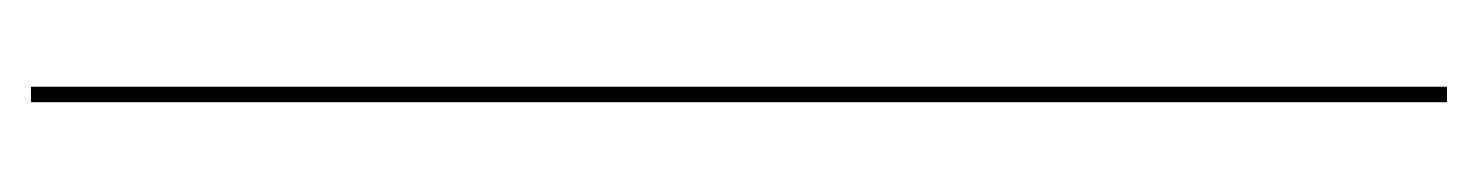

<svg xmlns="http://www.w3.org/2000/svg" viewBox="-435 -355 954 124"><g transform="rotate(-90 42.0 -293.0)"><path d="M38 164.5V-750H48V164.5Z"/></g></svg>

Font: Imbue 100pt Medium
Style: Regular
Weight: 500
Designer: Tyler Finck
Foundry: Etcetera Type Company
Version: Version 1.102; ttfautohint (v1.8.3)